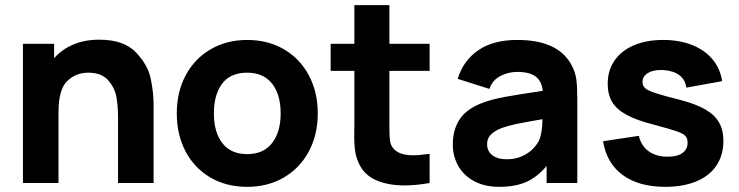

<svg xmlns="http://www.w3.org/2000/svg" viewBox="-20 -710 2867 745"><path d="M576 -303V0H438V-255Q438 -296 432 -332Q426 -368 400.2 -398Q374.5 -428 322 -428Q275 -428 241 -395.8Q207 -363.5 207 -274V0H69V-540H190V-484.5Q220.5 -518.5 264.5 -537.2Q308.5 -556 365 -556Q460 -556 506.8 -507.5Q553.5 -459 564.8 -405Q576 -351 576 -303Z M666 -270Q666 -353.5 700.8 -418.2Q735.5 -483 797.8 -519Q860 -555 939 -555Q1019.5 -555 1081.8 -518.8Q1144 -482.5 1178.5 -417.5Q1213 -352.5 1213 -270Q1213 -187 1178.2 -122.2Q1143.5 -57.5 1081.2 -21.2Q1019 15 939 15Q858.5 15 796.5 -21.2Q734.5 -57.5 700.2 -122.2Q666 -187 666 -270ZM1069 -270Q1069 -343.5 1035.5 -385.8Q1002 -428 939 -428Q874.5 -428 842.2 -385.8Q810 -343.5 810 -270Q810 -196 843.2 -154Q876.5 -112 939 -112Q1002.5 -112 1035.8 -155Q1069 -198 1069 -270Z M1491 -435V-237V-208.5Q1491 -182.5 1493 -166.5Q1495 -150.5 1502 -140Q1522.5 -107.5 1583 -107.5Q1606 -107.5 1647 -113V0Q1595 9.5 1550 9.5Q1489 9.5 1444 -8.8Q1399 -27 1377 -67Q1363.5 -92 1359 -118Q1354.5 -144 1354.5 -179.5L1355 -229V-435H1263V-540H1355V-690H1491V-540H1647V-435Z M2220 -330V0H2101V-66Q2065 -23 2022 -4Q1979 15 1917 15Q1861 15 1820.2 -6.8Q1779.5 -28.5 1758.2 -66Q1737 -103.5 1737 -149Q1737 -208 1764.5 -248.5Q1792 -289 1855 -312Q1890 -325 1940.5 -334.2Q1991 -343.5 2086 -357.5Q2082 -395.5 2058.2 -413.2Q2034.5 -431 1987 -431Q1952.5 -431 1921.5 -415Q1890.5 -399 1879 -365L1756 -404Q1777 -474 1835 -514.5Q1893 -555 1987 -555Q2146.5 -555 2198 -457Q2212.5 -430 2216.2 -402.2Q2220 -374.5 2220 -330ZM2085 -247.5Q2014.5 -235.5 1981.5 -228.5Q1948.5 -221.5 1926 -213Q1896.5 -201 1883.2 -186.2Q1870 -171.5 1870 -151Q1870 -123.5 1890.2 -107.8Q1910.5 -92 1946 -92Q1980.5 -92 2006.5 -104.2Q2032.5 -116.5 2048.2 -133Q2064 -149.5 2071 -164Q2084 -190.5 2085 -247.5Z M2320 -162 2459 -183Q2467.5 -144.5 2496.8 -123.2Q2526 -102 2571 -102Q2607.5 -102 2627.8 -116.2Q2648 -130.5 2648 -156Q2648 -173 2639.8 -182.2Q2631.5 -191.5 2605.8 -200.5Q2580 -209.5 2518 -226Q2451 -243 2412 -264Q2373 -285 2355.5 -314Q2338 -343 2338 -385Q2338 -436.5 2364.5 -475Q2391 -513.5 2439.5 -534.2Q2488 -555 2553 -555Q2616 -555 2665.2 -535.5Q2714.5 -516 2744.8 -479.8Q2775 -443.5 2782 -395L2643 -370Q2639.5 -400 2617 -417.5Q2594.5 -435 2556 -438L2545.5 -438.5Q2512.5 -438.5 2492.8 -426Q2473 -413.5 2473 -392Q2473 -377.5 2483 -368.2Q2493 -359 2522 -349.2Q2551 -339.5 2617 -323Q2679 -307 2716 -285.8Q2753 -264.5 2770 -235Q2787 -205.5 2787 -163Q2787 -108 2760 -67.8Q2733 -27.5 2682 -6.2Q2631 15 2561 15Q2459 15 2396.2 -31Q2333.5 -77 2320 -162Z"/></svg>

Font: Hauora ExtraBold
Style: Regular
Weight: 800
Designer: Wayne Shih
Foundry: WCYS
Version: Version 1.001